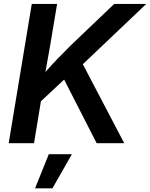

<svg xmlns="http://www.w3.org/2000/svg" viewBox="-20 -748 784 1003"><path d="M148.9 -177.2 164.6 -309.6Q194.3 -345.7 222.9 -378.2Q251.5 -410.6 282.2 -442.6Q313 -474.6 348.6 -509.8L576.7 -727.5H744.1L378.4 -379.9L368.7 -382.3ZM25.4 0 146 -727.5H278.3L242.2 -511.2L210.9 -335.9L202.6 -272.5L157.7 0ZM484.9 0 309.6 -342.8 397.9 -440.9 628.9 0ZM163.1 235.8 234.9 57.6H355.5L253.9 235.8Z"/></svg>

Font: Inter 18pt SemiBold
Style: Italic
Weight: 600
Italic angle: -9.3988°
Designer: Rasmus Andersson
Foundry: rsms
Version: Version 4.001;git-66647c0bb